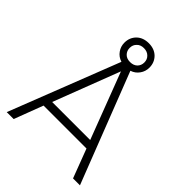

<svg xmlns="http://www.w3.org/2000/svg" viewBox="-242 -988 1112 1112"><g transform="rotate(45 314.5 -432.0)"><path d="M557.6 0Q541 -44.9 490.2 -177.7Q402.3 -177.7 138.7 -177.7Q122.1 -133.8 71.3 0Q56.6 0 14.6 0Q81.1 -168.9 278.3 -675.8Q247.1 -685.5 229.5 -710.9Q211.9 -735.4 211.9 -766.6Q211.9 -808.6 240.2 -836.9Q268.6 -864.3 314.5 -864.3Q360.4 -864.3 388.7 -836.9Q417 -808.6 417 -766.6Q417 -735.4 399.4 -710.9Q381.8 -685.5 351.6 -675.8Q439.5 -450.2 614.3 0Q599.6 0 557.6 0ZM254.9 -766.6Q254.9 -742.2 271.5 -725.6Q287.1 -710 314.5 -710Q341.8 -710 358.4 -725.6Q375 -742.2 375 -766.6Q375 -792 358.4 -807.6Q341.8 -824.2 314.5 -824.2Q287.1 -824.2 271.5 -807.6Q254.9 -792 254.9 -766.6ZM159.2 -227.5Q237.3 -227.5 470.7 -227.5Q431.6 -330.1 315.4 -634.8Q276.4 -533.2 159.2 -227.5Z"/></g></svg>

Font: LeFont
Style: ExtraLight
Weight: 200
Designer: Leryon MEDIA
Version: Version 1.0